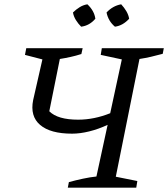

<svg xmlns="http://www.w3.org/2000/svg" viewBox="-20 -872 781 892"><path d="M295 0 300 -26Q333 -35 366 -42Q399 -49 428 -52L480 -292Q437 -272 394.5 -261.5Q352 -251 315 -251Q214 -251 166.5 -291.5Q119 -332 134 -407L177 -596L96 -617L102 -648H364L358 -621Q333 -613 308 -607.5Q283 -602 258 -598L209 -355Q248 -316 343 -316Q417 -316 492 -346L546 -596L448 -617L453 -648H741L736 -622Q707 -614 680.5 -608Q654 -602 628 -598L518 -51L618 -31L613 0ZM386 -852Q418 -822 423 -785Q396 -753 357 -748Q343 -762 332.5 -779Q322 -796 319 -814Q333 -828 350 -838.5Q367 -849 386 -852ZM543 -852Q557 -837 567 -820Q577 -803 580 -785Q551 -753 514 -748Q483 -774 475 -814Q504 -845 543 -852Z"/></svg>

Font: Piazzolla SC
Style: Italic
Weight: 400
Italic angle: -11.3°
Designer: Juan Pablo del Peral
Foundry: Huerta Tipografica
Version: Version 1.330